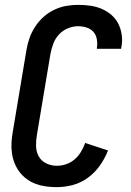

<svg xmlns="http://www.w3.org/2000/svg" viewBox="-20 -763 540 791"><path d="M214 8Q191 8 169 5Q147 2 127 -5.5Q107 -13 90 -25.5Q73 -38 60.5 -54.5Q48 -71 40 -91Q32 -111 29 -133Q26 -155 27.5 -177.5Q29 -200 33 -222L89 -557Q93 -582 101.5 -606Q110 -630 124.5 -652.5Q139 -675 159 -693Q179 -711 203 -722.5Q227 -734 252 -738.5Q277 -743 302 -743Q327 -743 352 -739.5Q377 -736 399 -726.5Q421 -717 439 -701.5Q457 -686 467.5 -665Q478 -644 481.5 -619Q485 -594 480 -569Q480 -567 479.5 -565.5Q479 -564 479 -562H379Q379 -563 379 -564Q379 -565 379 -565Q382 -583 379 -601Q376 -619 365 -631.5Q354 -644 337 -649.5Q320 -655 302 -655Q281 -655 260 -646.5Q239 -638 223.5 -621.5Q208 -605 200 -584Q192 -563 188 -542L132 -207Q128 -184 128.5 -161Q129 -138 139.5 -119Q150 -100 170.5 -90Q191 -80 214 -80Q233 -80 252.5 -86.5Q272 -93 287.5 -106.5Q303 -120 313.5 -137.5Q324 -155 331 -174L425 -143Q412 -110 391.5 -81Q371 -52 342.5 -31Q314 -10 280.5 -1Q247 8 214 8Z"/></svg>

Font: iosevka_custom_sans_ss08 SmBd
Style: Italic
Weight: 600
Italic angle: -10°
Designer: Belleve Invis
Foundry: Belleve Invis
Version: Version 10.3.0; ttfautohint (v1.8.3)